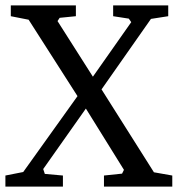

<svg xmlns="http://www.w3.org/2000/svg" viewBox="-29 -691 658 711"><path d="M-9 0V-41L57 -54L258 -335L77 -618L11 -631V-671H252V-631L192 -625L184 -613L315 -407L457 -609L448 -622L390 -631V-671H594V-631L530 -621L347 -360L541 -53L609 -41V0H356V-41L423 -48L430 -62L289 -289L131 -65L137 -47L204 -41V0Z"/></svg>

Font: Khartiya
Style: Regular
Weight: 500
Version: Version 1.0.1